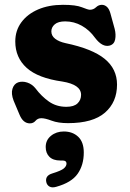

<svg xmlns="http://www.w3.org/2000/svg" viewBox="-20 -512 552 817"><path d="M257.5 -421Q227.5 -421 213 -408.5Q198.5 -396 198.5 -378.5Q198.5 -359.5 214.8 -347Q231 -334.5 258.5 -328.5Q373 -304.5 425.5 -261.5Q478 -218.5 478 -152Q478 -77.5 426.8 -32.8Q375.5 12 269.5 12Q227.5 12 199.8 1.5Q172 -9 156 -9Q140.5 -9 131.2 2Q122 13 107 13Q93 13 81.8 3.8Q70.5 -5.5 62 -26.5L38 -83.5Q26.5 -113.5 33 -134.2Q39.5 -155 57 -161.5Q75 -167.5 95.8 -160.8Q116.5 -154 131 -136Q156.5 -102 188.2 -79.8Q220 -57.5 262.5 -57.5Q294.5 -57.5 309.8 -72Q325 -86.5 325 -108.5Q325 -152 245.5 -165Q142 -179.5 93.5 -223.2Q45 -267 45 -335.5Q45 -382 70.8 -417Q96.5 -452 142.2 -471.8Q188 -491.5 248 -491.5Q303 -491.5 328.8 -481Q354.5 -470.5 362.5 -470.5Q377.5 -470.5 388.5 -481Q399.5 -491.5 413.5 -491.5Q425 -491.5 434.8 -483Q444.5 -474.5 450 -454.5L468 -389Q474 -365 470 -344.2Q466 -323.5 446.5 -318Q415.5 -310 384.5 -351Q361 -384 328 -402.5Q295 -421 257.5 -421ZM236.5 171Q206 171 190.2 155.2Q174.5 139.5 174.5 113.5Q174.5 84 197 65.8Q219.5 47.5 251.5 47.5Q289 47.5 312.8 70Q336.5 92.5 336.5 137Q336.5 190.5 310.2 227.8Q284 265 219 283Q201.5 288 190.8 282Q180 276 177 263Q171 235.5 202.5 226Q240 214.5 251.5 204.8Q263 195 263 184Q263 171 246 171Z"/></svg>

Font: Fraunces 9pt SuperSoft
Style: Bold
Weight: 700
Version: Version 1.000;[b76b70a41]